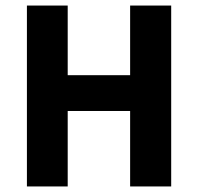

<svg xmlns="http://www.w3.org/2000/svg" viewBox="-20 -672 714 692"><path d="M77 0V-652H224V-401H449V-652H597V0H449V-272H224V0Z"/></svg>

Font: TT Toshiba Sans
Style: Bold
Weight: 700
Designer: Paul D. Hunt
Foundry: Toshiba Corporation
Version: Version 2.020;PS 2.000;hotconv 1.0.86;makeotf.lib2.5.63406